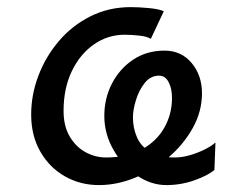

<svg xmlns="http://www.w3.org/2000/svg" viewBox="-20 -518 644 550"><path d="M597.2 -109.9 594.2 -31.2Q576.2 -15.6 537.4 -1.7Q498.5 12.2 456.5 12.2Q412.1 12.2 371.3 -15.9Q330.6 -43.9 304.7 -89.4Q278.8 -134.8 278.8 -186Q278.8 -236.3 300.8 -278.8Q322.8 -321.3 361.6 -347.2Q400.4 -373 451.2 -373Q499.5 -373 529.1 -337.4Q558.6 -301.8 558.6 -251Q558.6 -198.7 532.2 -151.4Q505.9 -104 462.6 -67.1Q419.4 -30.3 367.2 -9Q314.9 12.2 263.7 12.2Q210 12.2 165.8 -12.9Q121.6 -38.1 95.5 -83.7Q69.3 -129.4 69.3 -189.9Q69.3 -246.6 90.1 -301.3Q110.8 -356 148.7 -400.4Q186.5 -444.8 239 -471.2Q291.5 -497.6 354.5 -497.6Q377.4 -497.6 406.2 -494.9Q435.1 -492.2 449.2 -485.8L412.1 -406.7Q401.4 -413.6 379.2 -416Q356.9 -418.5 336.9 -418.5Q288.6 -418.5 248.8 -390.6Q209 -362.8 185.5 -313.7Q162.1 -264.6 162.1 -200.2Q162.1 -156.7 179.7 -127Q197.3 -97.2 225.1 -82Q252.9 -66.9 283.7 -66.9Q344.7 -66.9 387 -90.3Q429.2 -113.8 450.9 -152.6Q472.7 -191.4 472.7 -237.3Q472.7 -264.6 462.9 -283Q453.1 -301.3 436 -301.3Q411.1 -301.3 394.5 -280.3Q377.9 -259.3 369.4 -231.2Q360.8 -203.1 360.8 -181.6Q360.8 -151.9 372.1 -125.5Q383.3 -99.1 409.7 -83Q436 -66.9 481.4 -66.9Q501.5 -66.9 524.2 -73.5Q546.9 -80.1 566.9 -90.1Q586.9 -100.1 597.2 -109.9Z"/></svg>

Font: Andika
Style: Italic
Weight: 400
Italic angle: -14°
Designer: Victor Gaultney, Annie Olsen, Julie Remington, Don Collingsworth, Eric Hays, Becca Hirsbrunner
Foundry: SIL International
Version: Version 6.101